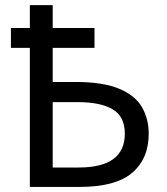

<svg xmlns="http://www.w3.org/2000/svg" viewBox="-20 -734 655 754"><path d="M187 -713.9V-624H351.1V-545.9H187V-412.1H276.9Q384.8 -412.1 448 -385.5Q511.2 -358.9 537.6 -313Q564 -267.1 564 -209Q564 -110.8 499 -55.4Q434.1 0 293.9 0H97.2V-545.9H22.9V-624H97.2V-713.9ZM285.2 -333H187V-76.2H289.1Q470.2 -76.2 470.2 -209Q470.2 -276.9 422.1 -304.9Q374 -333 285.2 -333Z"/></svg>

Font: Kurinto Seri
Style: Regular
Weight: 400
Designer: Kurinto was developed by Clint Goss from a range of fonts that are compatible with the SIL Open Font License Version 1.1
Foundry: Clinton F. Goss
Version: Version 2.196; July 25, 2020